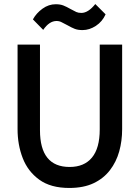

<svg xmlns="http://www.w3.org/2000/svg" viewBox="-20 -921 691 951"><path d="M194 -773 143 -825Q160 -856 190.5 -878Q221 -900 256 -900Q278 -900 293.5 -894Q309 -888 330 -876Q348 -866 358 -861.5Q368 -857 383 -857Q417 -857 452 -901L503 -850Q487 -814 455 -793Q423 -772 389 -772Q366 -772 350.5 -778Q335 -784 314 -796Q296 -805 285 -811Q274 -817 260 -817Q224 -817 194 -773ZM67 -281V-700H178V-276Q178 -94 325 -94Q397 -94 435.5 -140.5Q474 -187 474 -280V-700H585V-281Q585 -223 570.5 -171Q556 -119 524.5 -78Q493 -37 443.5 -13.5Q394 10 323 10Q231 10 174.5 -31Q118 -72 92.5 -138Q67 -204 67 -281Z"/></svg>

Font: Haskoy SemiBold
Style: Regular
Weight: 600
Designer: Ertekin Erdin
Foundry: Ertekin Erdin
Version: Version 1.500; ttfautohint (v1.8.3)